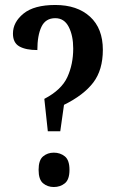

<svg xmlns="http://www.w3.org/2000/svg" viewBox="-20 -744 476 771"><path d="M158 -347Q227 -383 250.5 -434.5Q274 -486 274 -549Q274 -601 256 -636Q238 -671 202 -671Q163 -671 146.5 -636.5Q130 -602 130 -543Q84 -543 58 -557.5Q32 -572 32 -609Q32 -655 74.5 -689.5Q117 -724 202 -724Q290 -724 341.5 -677Q393 -630 393 -544Q393 -463 354.5 -412.5Q316 -362 237 -323L222 -217H172ZM196 7Q171 7 153 -8Q135 -23 135 -62Q135 -101 153 -116Q171 -131 196 -131Q222 -131 240.5 -116Q259 -101 259 -62Q259 -23 240.5 -8Q222 7 196 7Z"/></svg>

Font: Noto Serif Ethiopic ExtraCondensed SemiBold
Style: Regular
Weight: 600
Width: 2
Designer: Monotype Design Team
Foundry: Monotype Imaging Inc.
Version: Version 2.102; ttfautohint (v1.8.4.7-5d5b)